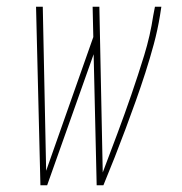

<svg xmlns="http://www.w3.org/2000/svg" viewBox="-20 -550 540 570"><path d="M100 0 87 -530H107L117 -43L257 -440L255 -530H275L285 -38Q307 -96 328.5 -153.5Q350 -211 370 -269Q390 -327 408 -385.5Q426 -444 435 -504L440 -530H459L455 -504Q448 -461 436.5 -418.5Q425 -376 411.5 -334Q398 -292 383 -250Q368 -208 352.5 -166.5Q337 -125 320.5 -83Q304 -41 287 0H267L258 -389L120 0Z"/></svg>

Font: Iosevka Curly Thin Oblique
Style: Regular
Weight: 100
Italic angle: -9°
Monospace: yes
Designer: Belleve Invis
Foundry: Belleve Invis
Version: Version 11.1.0; ttfautohint (v1.8.3)